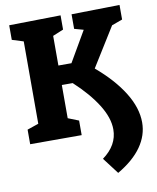

<svg xmlns="http://www.w3.org/2000/svg" viewBox="-101 -785 915 1116"><g transform="rotate(-10 356.5 -227.0)"><path d="M476 -368Q580 -280 636.5 -189Q693 -98 693 -12Q693 64 646 131Q599 198 505 253L432 157Q521 92 521 -1Q521 -70 471.5 -148.5Q422 -227 335 -307H271V-111L334 -86V0H30V-86L97 -109V-595L30 -616V-702L334 -707V-623L271 -597V-422H348L452 -601L398 -616V-702L682 -707V-621L619 -598Z"/></g></svg>

Font: Bitter Pro ExtraBold
Style: Regular
Weight: 800
Designer: Sol Matas, and Bitter project Authors
Foundry: Sol Matas
Version: Version 1.010